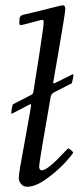

<svg xmlns="http://www.w3.org/2000/svg" viewBox="-20 -702 312 735"><path d="M220 -681.9Q230 -681.9 230 -668.2Q230 -654.5 206.9 -521.2Q183.8 -387.9 183.7 -386.5Q183.6 -385 183.8 -384.2Q184.1 -383.3 184.6 -383.1Q185.1 -382.8 185.7 -382.7Q186.3 -382.6 187.4 -382.9Q188.5 -383.3 189.3 -383.8Q190.2 -384.3 191.7 -384.9Q193.1 -385.5 194.1 -386L259 -418Q261 -418 261 -414.1Q261 -406.5 254.9 -383.1L188 -349.1Q176 -342.5 174.3 -333Q129.9 -80.6 129.9 -65.3Q129.9 -50 139.9 -50Q149.9 -50 167.1 -63.1Q184.3 -76.2 199.7 -92Q215.1 -107.9 227.7 -121Q240.2 -134 241.8 -134Q243.4 -134 251.7 -127.3Q260 -120.6 260 -118.2Q260 -115.7 251.7 -105.3Q243.4 -95 230 -80.3Q216.6 -65.7 198.1 -49.4Q179.7 -33.2 160.6 -19.3Q116.9 12.9 84 12.9Q70.1 12.9 61 2.7Q52 -7.6 52 -20.3Q52 -33 57.7 -65.8Q63.5 -98.6 76.3 -169.3Q89.1 -240 94.6 -270.9Q100.1 -301.8 98.5 -302.9Q96.9 -304 87.9 -299.1L28.1 -268.1Q22.9 -266.4 22.9 -270.1Q22.9 -273.9 25.5 -287.8Q28.1 -301.8 30 -303L97.9 -337.9Q99.4 -338.4 100.5 -339.1Q101.6 -339.8 102.4 -340.3Q103.3 -340.8 104 -341.8Q104.7 -342.8 105.1 -343.1Q105.5 -343.5 106 -344.8Q106.4 -346.2 106.7 -346.6Q106.9 -346.9 107.3 -348.8Q107.7 -350.6 107.9 -351.1Q108.9 -355.5 109.7 -362.1Q110.6 -368.7 118.9 -420.7Q127.2 -472.7 130.4 -493.7Q141.4 -565.7 145 -592.9Q148.7 -620.1 146.1 -623.5Q143.6 -627 135.1 -624.9Q126.7 -622.8 106.4 -617.2Q64.5 -606 61.3 -606Q58.1 -606 56.9 -606.4Q54 -607.2 54 -615.6Q54 -624 54.7 -630.6Q56.4 -641.8 66.9 -645Q111.3 -655 163.9 -668.5Q216.6 -681.9 220 -681.9Z"/></svg>

Font: Fanwood Text
Style: Italic
Weight: 400
Italic angle: -9°
Version: Version 1.101